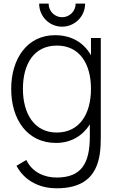

<svg xmlns="http://www.w3.org/2000/svg" viewBox="-20 -772 648 1058"><path d="M321.9 -625C391.7 -625 449 -681.2 449 -752.1H396.9C396.9 -710.4 363.5 -677.1 321.9 -677.1C281.2 -677.1 247.9 -710.4 247.9 -752.1H195.8C195.8 -681.2 252.1 -625 321.9 -625ZM481.3 -562.5V-467.7C441.7 -536.5 375 -578.1 283.3 -578.1C130.2 -578.1 41.7 -449 41.7 -282.3C41.7 -113.5 130.2 15.6 288.5 15.6C371.9 15.6 435.4 -24 475 -86.5V-19.8C475 129.2 428.1 206.3 291.7 206.3C227.1 206.3 158.3 179.2 125 109.4L70.8 141.7C119.8 232.3 208.3 265.6 291.7 265.6C433.3 265.6 511.5 205.2 530.2 74C534.4 43.8 535.4 13.5 535.4 -19.8V-562.5ZM292.7 -41.7C168.8 -41.7 106.3 -145.8 106.3 -282.3C106.3 -417.7 165.6 -520.8 293.8 -520.8C417.7 -520.8 481.3 -421.9 481.3 -282.3C481.3 -144.8 418.8 -41.7 292.7 -41.7Z"/></svg>

Font: Manrope3 Light
Style: Regular
Weight: 300
Designer: Mikhail Sharanda
Foundry: Mikhail Sharanda
Version: Version 3.000;PS 003.000;hotconv 1.0.88;makeotf.lib2.5.64775